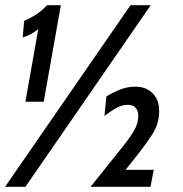

<svg xmlns="http://www.w3.org/2000/svg" viewBox="-22 -720 706 740"><path d="M-2.5 0 481 -700H559L76 0ZM327 0 453.5 -158Q478 -188.5 494.5 -216.5Q511 -244.5 511 -273.5Q511 -292 501.2 -304Q491.5 -316 471.5 -316Q447 -316 424 -302.5Q401 -289 380.5 -273L388 -348Q409.5 -362 438.8 -374Q468 -386 498.5 -386Q542 -386 566.8 -360Q591.5 -334 591.5 -293.5Q591.5 -243.5 565.5 -203.2Q539.5 -163 511 -127L462 -65.5H570.5L558 0ZM76 -328 125.5 -608Q109 -594.5 93.8 -587Q78.5 -579.5 65.5 -575.5L71 -640Q94.5 -649 119.2 -665.5Q144 -682 159 -700H212.5L146.5 -328Z"/></svg>

Font: Cabin Condensed
Style: Italic
Weight: 400
Width: 3
Italic angle: -10°
Designer: Pablo Impallari
Foundry: Pablo Impallari. http://www.impallari.com Igino Marini. http://www.ikern.com
Version: Version 3.001; ttfautohint (v1.8.3)